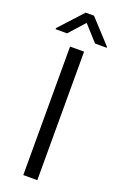

<svg xmlns="http://www.w3.org/2000/svg" viewBox="-177 -951 626 998"><g transform="rotate(20 136.5 -452.0)"><path d="M173.8 -710.9V0H96.2V-710.9ZM158.2 -904.3 277.3 -774.9V-770H212.9L135.3 -856L58.1 -770H-5.4V-775.9L112.3 -904.3Z"/></g></svg>

Font: Vazirmatn RD UI Light
Style: Regular
Weight: 300
Designer: Saber Rastikerdar
Foundry: Saber Rastikerdar
Version: Version 33.003